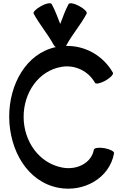

<svg xmlns="http://www.w3.org/2000/svg" viewBox="-20 -1114 755 1170"><path d="M385 -839C421 -906 473 -964 508 -1031C514 -1040 493 -1061 463 -1077C432 -1094 403 -1099 398 -1089C377 -1051 363 -1009 347 -968C331 -1009 316 -1051 295 -1089C290 -1099 261 -1094 231 -1077C200 -1061 180 -1040 185 -1031C221 -964 272 -906 308 -839C311 -834 315 -830 320 -827C138 -788 35 -598 36 -400C38 -199 145 -7 335 30C491 60 648 -29 675 -180C677 -191 651 -205 617 -211C583 -217 554 -213 552 -202C537 -119 447 -76 359 -93C217 -120 125 -253 124 -400C123 -548 214 -684 357 -707C438 -720 519 -681 559 -609C564 -600 593 -606 623 -623C653 -640 673 -661 668 -671C609 -775 499 -837 382 -834C383 -836 384 -838 385 -839Z"/></svg>

Font: Nupuram
Style: Bold
Weight: 700
Designer: Santhosh Thottingal (santhosh.thottingal@gmail.com)
Foundry: SMC
Version: Version 1.000